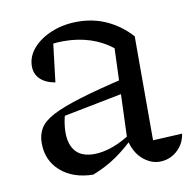

<svg xmlns="http://www.w3.org/2000/svg" viewBox="-63 -558 636 631"><g transform="rotate(-10 255.0 -242.0)"><path d="M422 6Q392 6 365.5 -17Q339 -40 329 -85L340 -387Q274 -439 178 -439Q159 -439 140 -436.5Q121 -434 104 -430L146 -452L129 -310Q96 -316 79 -333Q62 -350 62 -375Q62 -408 85.5 -435Q109 -462 148.5 -478Q188 -494 235 -494Q288 -494 333 -473Q378 -452 412 -414V-67L510 -72Q506 -47 492.5 -29.5Q479 -12 461 -3Q443 6 422 6ZM199 10Q132 9 91 -27Q50 -63 50 -121Q50 -149 62.5 -170Q75 -191 108 -208.5Q141 -226 201.5 -244.5Q262 -263 356 -285V-239L117 -192L143 -205Q138 -190 135.5 -173Q133 -156 133 -142Q133 -101 153 -78.5Q173 -56 214 -56Q243 -56 276.5 -68Q310 -80 347 -105V-89Q315 -57 280 -32.5Q245 -8 199 10Z"/></g></svg>

Font: Piazzolla 24pt
Style: Regular
Weight: 400
Designer: Juan Pablo del Peral
Foundry: Huerta Tipografica
Version: Version 2.005